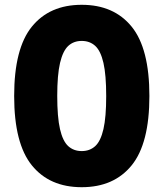

<svg xmlns="http://www.w3.org/2000/svg" viewBox="-20 -770 681 800"><path d="M320.5 10Q186.5 10 112.8 -81Q39 -172 39 -370Q39 -568 112.8 -659Q186.5 -750 320.5 -750Q454.5 -750 528.5 -659Q602.5 -568 602.5 -370Q602.5 -172 528.5 -81Q454.5 10 320.5 10ZM320.5 -140.5Q354 -140.5 376.8 -161.2Q399.5 -182 411 -232Q422.5 -282 422.5 -369.5Q422.5 -458 411 -508Q399.5 -558 376.8 -578.8Q354 -599.5 320.5 -599.5Q287 -599.5 264.5 -578.8Q242 -558 230.2 -508Q218.5 -458 218.5 -370.5Q218.5 -282 230 -232Q241.5 -182 264.2 -161.2Q287 -140.5 320.5 -140.5Z"/></svg>

Font: Encode Sans SemiCondensed SemiCondensed ExtraBold
Style: Regular
Weight: 800
Width: 4
Designer: Multiple Designers
Foundry: Impallari Type
Version: Version 3.000; ttfautohint (v1.8.3) -l 8 -r 50 -G 200 -x 14 